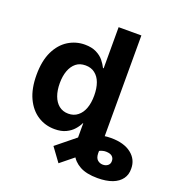

<svg xmlns="http://www.w3.org/2000/svg" viewBox="-161 -861 1121 1200"><g transform="rotate(20 399.5 -261.0)"><path d="M419.9 23.9V-121.6H571.8V59.1Q572.8 88.4 587.4 101.1Q602.5 114.3 623 114.3Q643.1 114.3 656.7 103Q669.4 91.8 668.9 74.7Q669.9 56.2 656.7 43.5Q644 31.7 616.7 30.8Q593.3 29.8 566.9 43.9Q536.6 59.6 505.9 82.5L359.9 200.7L293.5 109.9L431.6 -2Q469.7 -28.8 518.1 -44.9Q564.9 -60.1 615.2 -60.1Q702.1 -60.1 751 -21.5Q799.3 16.6 798.8 77.6Q799.8 116.7 779.3 145Q758.3 173.8 719.2 189Q678.2 204.6 620.1 204.6Q546.4 204.6 502 180.2Q457 155.3 439 115.2Q420.4 74.2 419.9 23.9ZM263.2 8.8Q200.7 8.8 150.9 -23.4Q100.6 -55.7 71.3 -118.2Q42 -180.7 42 -272Q42 -365.2 72.3 -428.2Q102.1 -489.7 152.8 -521.5Q203.6 -552.7 262.7 -552.7Q308.1 -552.7 339.4 -537.1Q370.6 -521.5 388.7 -499Q407.7 -475.1 418 -453.6H422.4V-727.1H573.7V0H424.3V-87.4H418Q406.2 -63 387.7 -42.5Q369.1 -21 337.9 -5.9Q307.6 8.8 263.2 8.8ZM373 -131.8Q398.9 -151.9 412.1 -188Q425.3 -223.6 425.3 -272.9Q425.3 -321.3 412.1 -357.4Q399.4 -392.6 373 -412.6Q347.7 -432.1 311 -432.1Q272.5 -432.1 248 -412.1Q222.7 -391.6 209.5 -356Q196.3 -319.8 196.3 -272.9Q196.3 -225.1 209.5 -189Q222.7 -152.8 248 -132.3Q274.4 -111.3 311 -111.3Q347.7 -111.3 373 -131.8Z"/></g></svg>

Font: My Font
Style: Bold
Weight: 500
Designer: Rasmus Andersson
Foundry: rsms
Version: Version 0.001